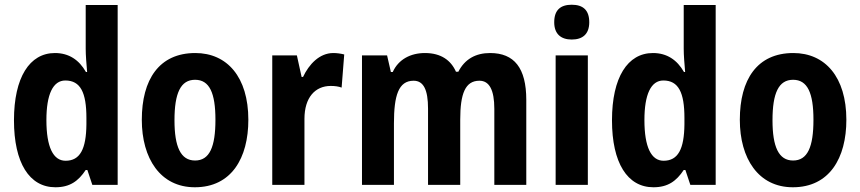

<svg xmlns="http://www.w3.org/2000/svg" viewBox="-20 -781 3633 811"><path d="M214 10C275 10 311 -16 342 -63H349L370 0H477V-760H342V-575C342 -547 345 -512 348 -477H343C314 -528 271 -557 212 -557C105 -557 39 -454 39 -273C39 -93 104 10 214 10ZM257 -102C205 -102 176 -159 176 -274C176 -383 204 -441 256 -441C320 -441 345 -390 345 -283V-256C344 -151 318 -102 257 -102Z M1029 -275C1029 -456 939 -557 805 -557C652 -557 579 -445 579 -275C579 -112 657 10 803 10C958 10 1029 -114 1029 -275ZM717 -273C717 -388 743 -444 804 -444C865 -444 890 -388 890 -275C890 -160 865 -103 804 -103C743 -103 717 -161 717 -273Z M1388 -557C1329 -557 1285 -509 1260 -456H1254L1234 -547H1130V0H1266V-279C1266 -369 1311 -418 1377 -418C1394 -418 1410 -416 1423 -411L1434 -551C1418 -555 1402 -557 1388 -557Z M2050 -557C1989 -557 1943 -531 1916 -478H1906C1885 -526 1843 -557 1775 -557C1714 -557 1663 -530 1639 -477H1631L1615 -547H1509V0H1644V-260C1644 -377 1663 -440 1727 -440C1769 -440 1788 -402 1788 -322V0H1924V-276C1924 -385 1945 -440 2005 -440C2047 -440 2068 -401 2068 -321V0H2203V-359C2203 -494 2152 -557 2050 -557Z M2395 -761C2348 -761 2321 -739 2321 -687C2321 -637 2350 -614 2395 -614C2441 -614 2469 -637 2469 -687C2469 -738 2443 -761 2395 -761ZM2463 -547H2327V0H2463Z M2740 10C2801 10 2837 -16 2868 -63H2875L2896 0H3003V-760H2868V-575C2868 -547 2871 -512 2874 -477H2869C2840 -528 2797 -557 2738 -557C2631 -557 2565 -454 2565 -273C2565 -93 2630 10 2740 10ZM2783 -102C2731 -102 2702 -159 2702 -274C2702 -383 2730 -441 2782 -441C2846 -441 2871 -390 2871 -283V-256C2870 -151 2844 -102 2783 -102Z M3555 -275C3555 -456 3465 -557 3331 -557C3178 -557 3105 -445 3105 -275C3105 -112 3183 10 3329 10C3484 10 3555 -114 3555 -275ZM3243 -273C3243 -388 3269 -444 3330 -444C3391 -444 3416 -388 3416 -275C3416 -160 3391 -103 3330 -103C3269 -103 3243 -161 3243 -273Z"/></svg>

Font: Noto Sans Devanagari UI Condensed
Style: Bold
Weight: 700
Width: 3
Designer: Jelle Bosma - Monotype Design Team
Foundry: Monotype Imaging Inc.
Version: Version 2.004